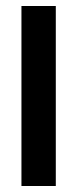

<svg xmlns="http://www.w3.org/2000/svg" viewBox="-20 -620 257 640"><path d="M51.5 0V-600H166V0Z"/></svg>

Font: Big Shoulders Stencil Text Thin
Style: Bold
Weight: 700
Version: Version 2.001